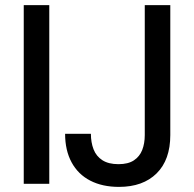

<svg xmlns="http://www.w3.org/2000/svg" viewBox="-20 -720 759 752"><path d="M73 0V-700H173V0ZM446 12Q381 12 333.5 -12.5Q286 -37 260.5 -84Q235 -131 235 -196H336Q336 -162 346.5 -135Q357 -108 381 -92.5Q405 -77 444 -77Q482 -77 504.5 -92Q527 -107 537 -132.5Q547 -158 547 -191V-700H647V-191Q647 -94 593.5 -41Q540 12 446 12Z"/></svg>

Font: DM Sans 17pt Medium
Style: Regular
Weight: 500
Version: Version 4.004;gftools[0.9.30]